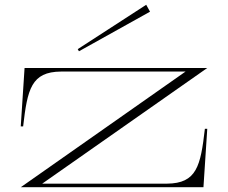

<svg xmlns="http://www.w3.org/2000/svg" viewBox="-20 -785 956 805"><path d="M67 0H833L849 -245H839C821 -89 805 -16 680 -15H157L849 -500H83L67 -255H77C95 -411 111 -484 236 -485H758ZM609 -736 593 -765 306 -579 311 -570Z"/></svg>

Font: Sprat Extended Thin
Style: Regular
Weight: 100
Width: 9
Designer: Ethan Nakache
Foundry: Collletttivo
Version: Version 2.000;Glyphs 3.2 (3217)